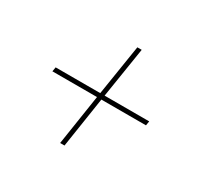

<svg xmlns="http://www.w3.org/2000/svg" viewBox="-102 -632 715 686"><g transform="rotate(30 256.0 -289.0)"><path d="M216 -72 248 -280H64L67 -298H251L284 -506H302L269 -298H453L450 -280H266L234 -72Z"/></g></svg>

Font: Georama Extra Expanded Thin
Style: Italic
Weight: 100
Width: 8
Italic angle: -9°
Designer: Jean-Baptiste Levee
Foundry: Production Type
Version: Version 1.000